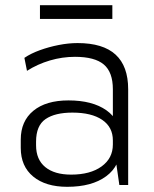

<svg xmlns="http://www.w3.org/2000/svg" viewBox="-20 -713 594 740"><path d="M415 -173V-369Q415 -435 380 -464.5Q345 -494 269 -494Q220 -494 172.5 -480Q125 -466 84 -440L74 -490Q99 -507 133.5 -519.5Q168 -532 206 -539.5Q244 -547 279 -547Q377 -547 425.5 -502.5Q474 -458 474 -369V0H440ZM239 7Q156 7 108 -32.5Q60 -72 60 -143V-175Q60 -246 108.5 -286Q157 -326 244 -326Q336 -326 390 -288Q444 -250 444 -180V-146Q444 -74 389 -33.5Q334 7 239 7ZM254 -40Q328 -40 371.5 -71.5Q415 -103 415 -156V-172Q415 -223 374 -251Q333 -279 259 -279Q192 -279 155.5 -254Q119 -229 119 -167V-153Q119 -98 154.5 -69Q190 -40 254 -40ZM413 -693V-640H134V-693Z"/></svg>

Font: Pathway Extreme 8pt Thin 12pt
Style: Regular
Weight: 100
Version: Version 1.001;gftools[0.9.26]